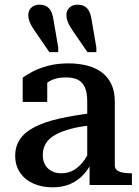

<svg xmlns="http://www.w3.org/2000/svg" viewBox="-20 -791 596 821"><path d="M372 -705 392 -588V-568H354L295 -654Q279 -676 271.5 -693.5Q264 -711 264 -727Q264 -746 277 -758.5Q290 -771 313 -771Q338 -771 352.5 -755.5Q367 -740 372 -705ZM209 -705 229 -588V-568H191L132 -654Q116 -676 108.5 -693.5Q101 -711 101 -727Q101 -746 114 -758.5Q127 -771 150 -771Q175 -771 189.5 -755.5Q204 -740 209 -705ZM379 -308 378 -256Q334 -252 299 -244Q264 -236 238 -225Q212 -214 195.5 -200Q179 -186 171 -168Q163 -150 163 -128Q163 -103 173 -86Q183 -69 201 -59.5Q219 -50 242 -50Q274 -50 298.5 -65.5Q323 -81 342 -108.5Q361 -136 375 -174L378 -110Q363 -73 338.5 -46Q314 -19 281 -4.5Q248 10 205 10Q159 10 123 -6Q87 -22 66 -52.5Q45 -83 45 -125Q45 -166 66 -196.5Q87 -227 129.5 -248.5Q172 -270 234 -284Q296 -298 379 -308ZM363 0V-103L353 -104V-358Q353 -396 342.5 -418.5Q332 -441 312 -450.5Q292 -460 262 -460Q217 -460 188 -441.5Q159 -423 141 -397Q138 -409 139.5 -419Q141 -429 147 -437Q153 -445 162 -451Q171 -457 182 -460V-355H77V-459Q92 -470 119 -484.5Q146 -499 185 -509.5Q224 -520 273 -520Q313 -520 349 -511.5Q385 -503 412.5 -483.5Q440 -464 455.5 -432.5Q471 -401 471 -355V-84Q471 -71 480 -63.5Q489 -56 505 -53Q521 -50 542 -50L544 -49V0Z"/></svg>

Font: Roboto Serif 36pt Medium
Style: Regular
Weight: 500
Designer: Greg Gazdowicz
Foundry: Commercial Type
Version: Version 1.008